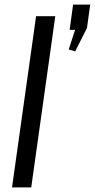

<svg xmlns="http://www.w3.org/2000/svg" viewBox="-20 -810 410 830"><path d="M219 -740 115 0H32L136 -740ZM370 -790 356 -689 305 -588 277 -596 330 -759 344 -681H281L296 -790Z"/></svg>

Font: Pathway Extreme Condensed
Style: Italic
Weight: 400
Width: 3
Italic angle: -8°
Version: Version 1.001;gftools[0.9.26]